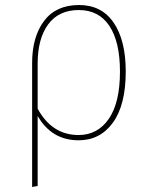

<svg xmlns="http://www.w3.org/2000/svg" viewBox="-20 -549 599 765"><path d="M293 -11Q369 -11 413.5 -75.5Q458 -140 458 -264Q458 -382 416 -445.5Q374 -509 294 -509Q214 -509 172 -452Q130 -395 130 -295V-116Q187 -11 293 -11ZM295 -529Q385 -529 433 -458.5Q481 -388 481 -264Q481 -131 430 -60.5Q379 10 293 10Q186 10 130 -87V192L108 196V-298Q108 -402 155.5 -465.5Q203 -529 295 -529Z"/></svg>

Font: FiraSans
Style: Regular
Weight: 150
Designer: Carrois Corporate & Edenspiekermann AG
Foundry: Carrois Corporate GbR & Edenspiekermann AG
Version: Version 3.106;PS 003.106;hotconv 1.0.70;makeotf.lib2.5.58329